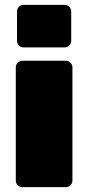

<svg xmlns="http://www.w3.org/2000/svg" viewBox="-20 -770 363 790"><path d="M246 -575H77Q66 -575 58 -583Q50 -591 50 -602V-723Q50 -734 58 -742Q66 -750 77 -750H246Q257 -750 265 -742Q273 -734 273 -723V-602Q273 -591 265 -583Q257 -575 246 -575ZM45 -27V-493Q45 -504 53 -512Q61 -520 72 -520H251Q262 -520 270 -512Q278 -504 278 -493V-27Q278 -16 270 -8Q262 0 251 0H72Q61 0 53 -8Q45 -16 45 -27Z"/></svg>

Font: Rubik
Style: Regular
Weight: 900
Designer: Hubert & Fischer
Foundry: Hubert & Fischer
Version: Version 1.100